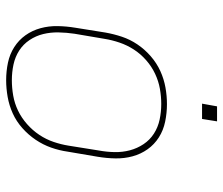

<svg xmlns="http://www.w3.org/2000/svg" viewBox="-72 -664 743 640"><g transform="rotate(90 300.0 -343.5)"><path d="M247 8Q217 8 188.5 2Q160 -4 136.5 -19Q113 -34 97 -56.5Q81 -79 73.5 -106.5Q66 -134 66.5 -163.5Q67 -193 72 -223L88 -323Q93 -351 102 -378Q111 -405 127.5 -429.5Q144 -454 167 -474Q190 -494 216.5 -506Q243 -518 271 -523Q299 -528 327 -528Q356 -528 385 -522Q414 -516 437.5 -501Q461 -486 477 -463.5Q493 -441 500.5 -413.5Q508 -386 507.5 -356.5Q507 -327 502 -297L485 -197Q481 -169 471.5 -142Q462 -115 445.5 -90.5Q429 -66 406.5 -46Q384 -26 357.5 -14Q331 -2 302.5 3Q274 8 247 8ZM247 -11Q272 -11 298 -15.5Q324 -20 348 -31.5Q372 -43 393 -61.5Q414 -80 429 -102.5Q444 -125 452.5 -150Q461 -175 465 -200L481 -300Q486 -327 486.5 -353.5Q487 -380 480.5 -404.5Q474 -429 460 -450Q446 -471 425 -484.5Q404 -498 378.5 -503.5Q353 -509 326 -509Q301 -509 275.5 -504.5Q250 -500 225.5 -488.5Q201 -477 180 -458.5Q159 -440 144.5 -417.5Q130 -395 121.5 -370Q113 -345 109 -320L92 -220Q88 -193 87.5 -166.5Q87 -140 93 -115.5Q99 -91 113 -70Q127 -49 148 -35.5Q169 -22 194.5 -16.5Q220 -11 247 -11ZM325 -645 334 -695H384L376 -645Z"/></g></svg>

Font: Iosevka SS04 Thin Extended
Style: Italic
Weight: 100
Width: 7
Italic angle: -9°
Monospace: yes
Designer: Belleve Invis
Foundry: Belleve Invis
Version: Version 19.0.0; ttfautohint (v1.8.4)